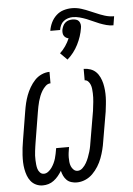

<svg xmlns="http://www.w3.org/2000/svg" viewBox="-57 -867 635 918"><g transform="rotate(-5 260.5 -408.0)"><path d="M274 8Q261 8 248 4Q235 0 226 -9Q217 -18 211.5 -29.5Q206 -41 203 -54Q195 -41 185.5 -29.5Q176 -18 164 -9Q152 0 138.5 4Q125 8 111 8Q94 8 79 1Q64 -6 54 -18.5Q44 -31 38.5 -46Q33 -61 30 -77.5Q27 -94 26.5 -110.5Q26 -127 27 -144.5Q28 -162 30 -179Q32 -196 35 -213L58 -353Q61 -372 65.5 -391Q70 -410 77 -428.5Q84 -447 94.5 -465Q105 -483 119 -498Q133 -513 152 -521.5Q171 -530 190 -530V-475Q177 -475 166.5 -465Q156 -455 149 -443.5Q142 -432 137 -419.5Q132 -407 128.5 -394.5Q125 -382 122.5 -369Q120 -356 118 -344L95 -204Q93 -193 91.5 -181.5Q90 -170 88.5 -159Q87 -148 86.5 -137Q86 -126 86.5 -115Q87 -104 88 -93.5Q89 -83 92 -73Q95 -63 102.5 -55Q110 -47 121 -47Q132 -47 142 -54.5Q152 -62 159 -72Q166 -82 171 -92.5Q176 -103 179.5 -114.5Q183 -126 185 -137Q187 -148 189 -159L190 -164H252L251 -159Q249 -148 247.5 -136.5Q246 -125 246 -114Q246 -103 247 -92.5Q248 -82 252 -72Q256 -62 264 -54.5Q272 -47 283 -47Q296 -47 307 -57.5Q318 -68 325 -80.5Q332 -93 337 -106Q342 -119 346 -132.5Q350 -146 352.5 -159.5Q355 -173 357 -186L381 -326Q382 -337 383.5 -347.5Q385 -358 386 -368.5Q387 -379 387.5 -389.5Q388 -400 387.5 -410.5Q387 -421 386 -431Q385 -441 381.5 -450.5Q378 -460 371 -467.5Q364 -475 354 -475V-530Q371 -530 386.5 -524.5Q402 -519 413 -508Q424 -497 431 -482Q438 -467 441.5 -451.5Q445 -436 446.5 -419.5Q448 -403 447.5 -385.5Q447 -368 445 -351Q443 -334 441 -317L417 -177Q414 -157 409 -137Q404 -117 396.5 -97Q389 -77 377.5 -58.5Q366 -40 350.5 -24.5Q335 -9 315 -0.5Q295 8 274 8ZM514 -725Q497 -725 480.5 -729.5Q464 -734 448.5 -740Q433 -746 418.5 -753Q404 -760 388.5 -766Q373 -772 356.5 -776.5Q340 -781 323 -781Q312 -781 300.5 -777.5Q289 -774 279.5 -766.5Q270 -759 265 -748Q260 -737 258 -725H211Q214 -745 223 -764Q232 -783 247.5 -797.5Q263 -812 283 -818Q303 -824 323 -824Q346 -824 368 -817Q390 -810 410 -801L434 -791Q454 -782 476 -775Q498 -768 521 -768ZM281 -581 248 -614Q263 -628 275 -645.5Q287 -663 295 -682Q288 -683 282 -687Q276 -691 272.5 -697Q269 -703 268.5 -710.5Q268 -718 269 -725Q271 -734 275 -743Q279 -752 286.5 -758.5Q294 -765 303 -767.5Q312 -770 321 -770Q330 -770 338.5 -767.5Q347 -765 352 -758.5Q357 -752 358.5 -743Q360 -734 358 -725Q352 -686 332.5 -647.5Q313 -609 281 -581Z"/></g></svg>

Font: Iosevka Slab Light
Style: Italic
Weight: 300
Italic angle: -9°
Monospace: yes
Designer: Belleve Invis
Foundry: Belleve Invis
Version: Version 11.1.1; ttfautohint (v1.8.3)